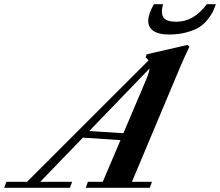

<svg xmlns="http://www.w3.org/2000/svg" viewBox="-91 -889 1042 909"><path d="M708.5 -725.6Q661.1 -725.6 636 -742.2Q610.8 -758.8 610.8 -790.5Q610.8 -822.8 637.7 -869.1H680.7Q669.4 -824.7 683.8 -805.4Q698.2 -786.1 742.7 -786.1Q785.2 -786.1 820.6 -806.4Q856 -826.7 888.2 -869.1H931.2Q923.8 -848.6 916.7 -833.7Q909.7 -818.8 892.3 -796.9Q875 -774.9 853 -760.7Q831.1 -746.6 793.2 -736.1Q755.4 -725.6 708.5 -725.6ZM-71.3 0 -61 -28.3H37.1L612.3 -603Q607.4 -610.8 598.6 -616.7L603 -631.8L796.4 -676.3L805.7 -667.5Q779.8 -613.8 763.7 -575.7L533.7 -28.3H628.4L618.2 0H314.9L325.2 -28.3H395.5L479.5 -225.6L301.3 -237.3L99.6 -28.3H250.5L240.2 0ZM599.6 -508.8Q614.3 -542 617.2 -564.9L331.5 -268.6L493.2 -258.3Z"/></svg>

Font: Elstob
Style: Bold Italic
Weight: 700
Italic angle: -20°
Designer: Peter S. Baker
Version: Version 1.015